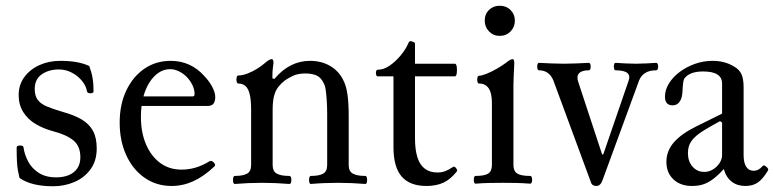

<svg xmlns="http://www.w3.org/2000/svg" viewBox="-20 -637 2697 669"><path d="M165 12Q89 12 48 -17Q45 -29 42.5 -42.5Q40 -56 39 -75.5Q38 -95 38 -123Q38 -130 50 -130Q62 -130 62 -123Q65 -100 77.5 -75.5Q90 -51 114.5 -35Q139 -19 176 -19Q201 -19 220 -27Q239 -35 249.5 -50.5Q260 -66 260 -89Q260 -128 235.5 -148Q211 -168 164 -180Q131 -189 104 -205Q77 -221 61 -246.5Q45 -272 45 -306Q45 -341 64.5 -368Q84 -395 117 -410Q150 -425 190 -425Q222 -425 247 -420.5Q272 -416 291 -407Q299 -386 302.5 -365.5Q306 -345 306 -319Q306 -312 295 -312Q284 -312 283 -319Q280 -338 265.5 -355.5Q251 -373 230 -384Q209 -395 185 -395Q150 -395 125.5 -378Q101 -361 101 -327Q101 -303 111.5 -289Q122 -275 143.5 -266Q165 -257 199 -247Q239 -236 265 -220.5Q291 -205 304 -181Q317 -157 317 -120Q317 -76 295 -46.5Q273 -17 238.5 -2.5Q204 12 165 12Z M578 11Q525 11 484 -17.5Q443 -46 420 -96Q397 -146 397 -210Q397 -273 420 -321.5Q443 -370 483 -397.5Q523 -425 575 -425Q610 -425 639.5 -411.5Q669 -398 692 -372Q710 -353 720 -333.5Q730 -314 730 -299Q730 -268 705 -268H443V-301H651Q658 -301 658 -309Q658 -325 650.5 -340.5Q643 -356 631 -368.5Q619 -381 603.5 -388.5Q588 -396 573 -396Q551 -396 532.5 -383.5Q514 -371 500 -348.5Q486 -326 478.5 -296Q471 -266 471 -230Q471 -175 489 -133.5Q507 -92 538.5 -69Q570 -46 612 -46Q638 -46 661.5 -53Q685 -60 710 -75Q715 -78 720.5 -74.5Q726 -71 728.5 -66Q731 -61 727 -57Q690 -22 653.5 -5.5Q617 11 578 11Z M798 4Q794 4 792.5 -3Q791 -10 792.5 -17Q794 -24 798 -24Q827 -24 841 -32Q855 -40 855 -62V-254Q855 -289 850 -309Q845 -329 835 -337.5Q825 -346 810 -346Q806 -346 804.5 -353Q803 -360 804.5 -367Q806 -374 810 -374Q825 -374 843 -381Q861 -388 877.5 -398.5Q894 -409 905 -419Q913 -426 918.5 -428.5Q924 -431 927 -431Q933 -431 933 -417Q932 -410 931 -402.5Q930 -395 929.5 -386.5Q929 -378 929 -364L936 -362Q963 -394 994 -409.5Q1025 -425 1060 -425Q1099 -425 1129 -408Q1159 -391 1175 -360Q1186 -340 1190.5 -309.5Q1195 -279 1195 -232V-62Q1195 -40 1209.5 -32Q1224 -24 1253 -24Q1257 -24 1258.5 -17Q1260 -10 1258.5 -3Q1257 4 1253 4Q1229 2 1205 1Q1181 0 1158 0Q1134 0 1110 1Q1086 2 1063 4Q1059 4 1057.5 -3Q1056 -10 1057.5 -17Q1059 -24 1063 -24Q1092 -24 1106 -32Q1120 -40 1120 -62V-173Q1120 -210 1120 -238Q1120 -266 1118.5 -287Q1117 -308 1115 -323Q1113 -338 1108 -347Q1098 -368 1082 -374.5Q1066 -381 1044 -381Q1019 -381 1002.5 -373.5Q986 -366 973 -357Q960 -347 950 -334.5Q940 -322 935 -303Q930 -284 930 -254V-62Q930 -40 944.5 -32Q959 -24 988 -24Q993 -24 994.5 -17Q996 -10 994.5 -3Q993 4 988 4Q964 2 940 1Q916 0 893 0Q869 0 845.5 1Q822 2 798 4Z M1466 11Q1408 11 1379.5 -22Q1351 -55 1351 -124V-371H1296Q1292 -371 1290.5 -377Q1289 -383 1290.5 -388.5Q1292 -394 1296 -394Q1317 -394 1338 -408.5Q1359 -423 1377 -445Q1395 -467 1404 -489Q1406 -493 1409.5 -493.5Q1413 -494 1417 -492Q1421 -491 1423.5 -489.5Q1426 -488 1426 -484V-415H1565Q1570 -415 1571.5 -404Q1573 -393 1571.5 -382Q1570 -371 1565 -371H1426V-155Q1426 -115 1434.5 -88.5Q1443 -62 1460.5 -49Q1478 -36 1504 -36Q1519 -36 1531 -40.5Q1543 -45 1558 -55Q1562 -58 1566 -54.5Q1570 -51 1572 -46.5Q1574 -42 1572 -40Q1550 -12 1525 -0.5Q1500 11 1466 11Z M1637 3Q1633 3 1631.5 -4Q1630 -11 1631.5 -17.5Q1633 -24 1637 -24Q1669 -24 1681.5 -32.5Q1694 -41 1694 -62V-279Q1694 -346 1649 -346Q1645 -346 1643.5 -353Q1642 -360 1643.5 -366.5Q1645 -373 1649 -373Q1658 -373 1675.5 -380Q1693 -387 1712 -398Q1731 -409 1744 -419Q1759 -431 1766 -431Q1772 -431 1772 -417Q1771 -391 1770 -375Q1769 -359 1769 -342V-62Q1769 -41 1782 -32.5Q1795 -24 1827 -24Q1832 -24 1833.5 -17.5Q1835 -11 1833.5 -4Q1832 3 1827 3Q1803 1 1779 0.5Q1755 0 1732 0Q1708 0 1684.5 0.5Q1661 1 1637 3ZM1721 -512Q1699 -512 1684 -527.5Q1669 -543 1669 -565Q1669 -588 1684 -602.5Q1699 -617 1721 -617Q1744 -617 1759 -602Q1774 -587 1774 -565Q1774 -543 1759 -527.5Q1744 -512 1721 -512Z M2058 11Q2051 11 2046 8Q2041 5 2039 -2L1908 -357Q1901 -374 1888.5 -383Q1876 -392 1858 -392Q1854 -392 1852.5 -398.5Q1851 -405 1852.5 -411.5Q1854 -418 1858 -418Q1880 -417 1901.5 -416Q1923 -415 1945 -415Q1967 -415 1988 -416Q2009 -417 2031 -418Q2036 -418 2037.5 -411.5Q2039 -405 2037.5 -398.5Q2036 -392 2031 -392Q2007 -392 1997.5 -381.5Q1988 -371 1995 -351L2078 -99H2082L2170 -355Q2184 -392 2125 -392Q2121 -392 2119.5 -398.5Q2118 -405 2119.5 -411.5Q2121 -418 2125 -418Q2142 -417 2160 -416Q2178 -415 2196 -415Q2213 -415 2231 -416Q2249 -417 2266 -418Q2271 -418 2272.5 -411.5Q2274 -405 2272.5 -398.5Q2271 -392 2266 -392Q2243 -392 2228.5 -383Q2214 -374 2207 -357L2079 -8Q2072 11 2058 11Z M2391 11Q2351 11 2326.5 -12Q2302 -35 2302 -73Q2302 -111 2328 -141Q2354 -171 2407 -197L2496 -241V-346Q2496 -367 2479.5 -377.5Q2463 -388 2430 -388Q2383 -388 2365 -364Q2362 -360 2360.5 -349.5Q2359 -339 2358 -318Q2357 -295 2348 -282.5Q2339 -270 2324 -270Q2297 -270 2297 -300Q2297 -324 2311 -346.5Q2325 -369 2348.5 -386.5Q2372 -404 2401.5 -414.5Q2431 -425 2463 -425Q2506 -425 2538 -405Q2556 -395 2563.5 -378.5Q2571 -362 2571 -333V-97Q2571 -70 2580 -56Q2589 -42 2606 -42Q2615 -42 2622.5 -46Q2630 -50 2638 -59Q2641 -62 2646 -59Q2651 -56 2654.5 -51.5Q2658 -47 2656 -43Q2638 -13 2620.5 -1Q2603 11 2577 11Q2549 11 2529.5 -4Q2510 -19 2502 -48Q2482 -26 2464.5 -13Q2447 0 2430 5.5Q2413 11 2391 11ZM2434 -38Q2450 -38 2464 -46.5Q2478 -55 2487 -68.5Q2496 -82 2496 -97V-210L2489 -215Q2456 -197 2434 -183.5Q2412 -170 2399.5 -157.5Q2387 -145 2382 -132Q2377 -119 2377 -103Q2377 -75 2393 -56.5Q2409 -38 2434 -38Z"/></svg>

Font: Junicode VF
Style: Regular
Weight: 400
Designer: Peter S. Baker
Version: Version 2.213